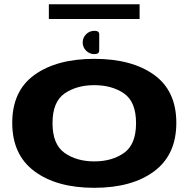

<svg xmlns="http://www.w3.org/2000/svg" viewBox="-20 -870 894 894"><path d="M419 4.5Q594 4.5 697.5 -72.2Q801 -149 801 -298Q801 -447 697.5 -521.5Q594 -596 419 -596Q244.5 -596 140.8 -521.5Q37 -447 37 -298Q37 -149 140.8 -72.2Q244.5 4.5 419 4.5ZM419 -118.5Q337 -118.5 280.8 -158Q224.5 -197.5 224.5 -296.5Q224.5 -396 280.8 -434.8Q337 -473.5 419 -473.5Q501.5 -473.5 557.5 -434.8Q613.5 -396 613.5 -296.5Q613.5 -197.5 557.5 -158Q501.5 -118.5 419 -118.5ZM419.5 -618Q441.5 -618 441.8 -634Q442 -650 442 -672.5Q442 -694.5 442 -710.5Q442 -726.5 419.5 -726.5Q397 -726.5 381 -710.5Q365 -694.5 365 -672.5Q365 -650 381 -634Q397 -618 419.5 -618ZM207.5 -781.5H630V-850H207.5Z"/></svg>

Font: Anybody Expanded
Style: Bold
Weight: 700
Width: 7
Designer: Tyler Finck
Foundry: Etcetera Type Company
Version: Version 1.113;gftools[0.9.25]